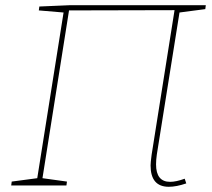

<svg xmlns="http://www.w3.org/2000/svg" viewBox="-20 -712 812 737"><path d="M669 -664 582 -119Q579 -98 579 -81Q579 -14 633 -14Q656 -14 689 -26L695 -8Q657 5 628 5Q558 5 558 -77Q558 -88 562 -118L650 -673L245 -672L143 -28L237 -15L235 0H23L25 -15L123 -28L224 -664L129 -672L131 -687L247 -692H770L768 -677Z"/></svg>

Font: Bitter Pro Thin
Style: Italic
Weight: 250
Italic angle: -9°
Designer: Sol Matas, and Bitter project Authors
Foundry: Sol Matas
Version: Version 1.010